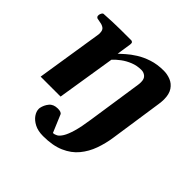

<svg xmlns="http://www.w3.org/2000/svg" viewBox="-181 -658 1041 1041"><g transform="rotate(45 339.0 -138.0)"><path d="M290.5 218.8Q251 218.8 224.1 204.8Q197.3 190.9 183.3 170.7Q169.4 150.4 169.4 130.9Q169.4 126 169.9 123.5Q175.3 96.7 192.1 76.4Q209 56.2 241.7 56.2Q270.5 56.2 274.9 70.3L316.4 168.9Q328.6 168.9 341.3 161.9Q354 154.8 366.5 134.5Q378.9 114.3 390.4 75.2Q401.9 36.1 411.1 -28.3L458 -342.8Q459 -348.6 459.2 -353.8Q459.5 -358.9 459.5 -363.8Q459.5 -389.2 445.8 -400.6Q432.1 -412.1 414.1 -412.1Q380.9 -412.1 351.6 -400.4Q322.3 -388.7 298.8 -371.1Q275.4 -353.5 259.8 -336.4L206.1 0H53.2L112.8 -379.9Q113.8 -383.8 113.8 -387Q113.8 -390.1 113.8 -393.6Q113.8 -416.5 101.8 -425Q89.8 -433.6 74.5 -435.8Q59.1 -438 48.3 -440.9Q43.5 -443.4 41 -447.3Q38.6 -451.2 39.6 -460.4Q40.5 -466.3 44.4 -473.9Q48.3 -481.4 54.2 -481.9Q122.6 -486.3 177.5 -486.6Q232.4 -486.8 261.7 -486.8Q265.6 -486.8 270.3 -482.9Q274.9 -479 273.4 -467.3L260.7 -383.3Q272 -393.6 292.7 -412.1Q313.5 -430.7 343.5 -449.7Q373.5 -468.8 413.3 -481.9Q453.1 -495.1 502.4 -495.1Q529.8 -495.1 555.4 -484.9Q581.1 -474.6 597.4 -450.4Q613.8 -426.3 613.8 -385.3Q613.8 -377 613 -367.7Q612.3 -358.4 610.8 -348.6L565.9 -43.9Q558.6 6.3 541.7 53.5Q524.9 100.6 494.1 137.9Q463.4 175.3 413.6 197Q363.8 218.8 290.5 218.8Z"/></g></svg>

Font: Gelasio
Style: Italic
Weight: 400
Italic angle: -8.5°
Designer: Eben Sorkin
Foundry: Eben Sorkin
Version: Version 1.008